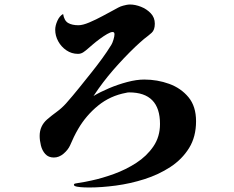

<svg xmlns="http://www.w3.org/2000/svg" viewBox="-20 -782 1040 852"><path d="M850 -244Q850 -175 819 -125Q788 -75 736 -41Q684 -7 621 13Q558 33 494 41.5Q430 50 375 50Q370 50 353.5 49.5Q337 49 322.5 46.5Q308 44 308 38Q308 33 316 32Q324 31 327 30Q342 28 357 25Q372 22 386 19Q433 9 485.5 -10Q538 -29 584.5 -59Q631 -89 660.5 -132Q690 -175 690 -232Q690 -372 553 -372Q549 -372 546 -371.5Q543 -371 539 -370Q469 -357 415.5 -313.5Q362 -270 327 -210Q317 -193 308 -174.5Q299 -156 291 -137Q282 -117 262 -100Q242 -83 219 -83Q195 -83 181 -98.5Q167 -114 161.5 -136.5Q156 -159 156 -179Q156 -223 189 -252Q210 -270 232 -286Q254 -302 273 -323Q303 -357 331.5 -392.5Q360 -428 388 -463Q411 -492 433 -522Q455 -552 474 -583Q479 -591 483.5 -606Q488 -621 488 -630Q488 -640 480 -640Q471 -640 455.5 -631Q440 -622 423 -609.5Q406 -597 391.5 -584.5Q377 -572 370 -566Q360 -557 349.5 -550Q339 -543 326 -543Q298 -543 275 -558.5Q252 -574 238.5 -598.5Q225 -623 225 -650Q225 -668 234.5 -689.5Q244 -711 260 -720Q265 -690 282.5 -680Q300 -670 328 -670Q347 -670 376.5 -682.5Q406 -695 435.5 -711Q465 -727 482 -736Q493 -742 504 -748Q515 -754 527 -757Q534 -759 542 -760.5Q550 -762 557 -762Q580 -762 605.5 -752Q631 -742 649 -723Q667 -704 667 -677Q667 -649 653 -636.5Q639 -624 619 -609Q609 -601 599 -591.5Q589 -582 580 -574Q529 -525 482.5 -471.5Q436 -418 397 -359L395 -356Q425 -374 464 -390.5Q503 -407 544.5 -418Q586 -429 620 -429Q678 -429 730.5 -410Q783 -391 816.5 -350.5Q850 -310 850 -244Z"/></svg>

Font: Kaisei Tokumin ExtraBold
Style: Regular
Weight: 800
Designer: Font-Kai, 金井和夫
Foundry: KAZUO KANAI
Version: Version 5.003